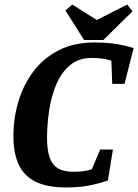

<svg xmlns="http://www.w3.org/2000/svg" viewBox="-20 -815 608 845"><path d="M271 10Q187 10 136 -15.5Q85 -41 62 -91.5Q39 -142 39 -216Q39 -295 61 -368.5Q83 -442 127 -500.5Q171 -559 238 -593.5Q305 -628 396 -628Q451 -628 493.5 -621Q536 -614 568 -603L528 -446H474L470 -548Q451 -554 430 -557Q409 -560 383 -560Q326 -560 288 -528Q250 -496 228 -444Q206 -392 196.5 -330Q187 -268 187 -208Q187 -155 198.5 -122Q210 -89 235.5 -74Q261 -59 303 -59Q323 -59 342 -61Q361 -63 384 -70L421 -157H477L455 -21Q412 -6 369.5 2Q327 10 271 10ZM350 -639 268 -769 298 -795 406 -727 540 -795 563 -765 435 -639Z"/></svg>

Font: Manuale
Style: Italic
Weight: 400
Italic angle: -11°
Designer: Eduardo Tunni / Pablo Cosgaya
Foundry: Eduardo Tunni / Pablo Cosgaya
Version: Version 1.002